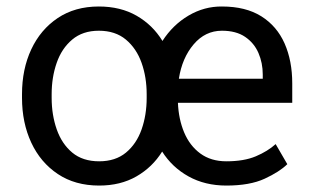

<svg xmlns="http://www.w3.org/2000/svg" viewBox="-20 -558 948 588"><path d="M47.4 -258.3V-269.5Q47.4 -346.2 75.7 -406.7Q104 -467.3 156.7 -502.7Q209.5 -538.1 282.7 -538.1Q349.1 -538.1 398.4 -509.8Q447.8 -481.4 477.5 -432.6Q509.3 -481.9 557.4 -510.3Q605.5 -538.6 659.7 -538.1Q732.4 -538.1 780.3 -508.1Q828.1 -478 851.6 -424.8Q875 -371.6 875 -302.7V-243.2H524.9Q526.9 -193.4 543.9 -152.6Q561 -111.8 593.5 -87.9Q626 -64 673.3 -64Q727.1 -64 763.4 -79.3Q799.8 -94.7 824.2 -116.7L859.9 -55.2Q835.9 -31.7 790.5 -10.7Q745.1 10.3 673.3 10.3Q607.9 10.3 557.6 -17.6Q507.3 -45.4 476.6 -93.8Q446.8 -45.9 397.9 -17.8Q349.1 10.3 283.7 10.3Q210 10.3 157 -25.1Q104 -60.5 75.7 -121.3Q47.4 -182.1 47.4 -258.3ZM659.7 -463.9Q608.4 -463.9 573 -422.1Q537.6 -380.4 527.8 -316.9H784.7V-329.6Q784.7 -365.2 771.5 -395.8Q758.3 -426.3 730.7 -445.1Q703.1 -463.9 659.7 -463.9ZM138.2 -269.5V-258.3Q138.2 -206.1 153.8 -161.6Q169.4 -117.2 201.4 -90.6Q233.4 -64 283.7 -64Q333.5 -64 365.7 -90.6Q397.9 -117.2 413.6 -161.6Q429.2 -206.1 429.2 -258.3V-269.5Q429.2 -321.3 413.6 -365.5Q397.9 -409.7 365.5 -436.8Q333 -463.9 282.7 -463.9Q233.4 -463.9 201.2 -436.8Q168.9 -409.7 153.6 -365.5Q138.2 -321.3 138.2 -269.5Z"/></svg>

Font: Vazirmatn RD UI FD
Style: Regular
Weight: 400
Designer: Saber Rastikerdar
Foundry: Saber Rastikerdar
Version: Version 33.003